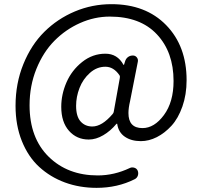

<svg xmlns="http://www.w3.org/2000/svg" viewBox="-20 -741 985 935"><path d="M450.2 173.8Q367.2 173.8 295.9 147.5Q224.6 121.1 170.9 71.8Q117.2 22.5 86.4 -54.2Q55.7 -130.9 55.7 -225.6Q55.7 -335 93.8 -428.7Q131.8 -522.5 195.8 -585.9Q259.8 -649.4 344.2 -685.1Q428.7 -720.7 522.5 -720.7Q689.5 -720.7 789.1 -618.7Q888.7 -516.6 888.7 -350.6Q888.7 -280.3 868.2 -222.2Q847.7 -164.1 814.9 -128.4Q782.2 -92.8 743.7 -73.2Q705.1 -53.7 666 -53.7Q619.1 -53.7 587.9 -75.2Q556.6 -96.7 550.8 -137.7Q550.8 -138.7 549.3 -138.7Q547.9 -138.7 546.9 -137.7Q518.6 -103.5 482.9 -82.5Q447.3 -61.5 412.1 -61.5Q353.5 -61.5 315.9 -104Q278.3 -146.5 278.3 -220.7Q278.3 -281.2 303.7 -339.8Q329.1 -398.4 379.9 -439Q430.7 -479.5 493.2 -479.5Q551.8 -479.5 581.1 -425.8Q582 -424.8 583 -424.8Q584 -424.8 584 -425.8L588.9 -441.4Q592.8 -455.1 603 -462.9Q613.3 -470.7 627 -470.7Q638.7 -470.7 646 -461.9Q653.3 -453.1 651.4 -441.4L613.3 -248Q605.5 -214.8 605.5 -190.4Q605.5 -117.2 673.8 -117.2Q731.4 -117.2 778.3 -180.7Q825.2 -244.1 825.2 -346.7Q825.2 -487.3 744.1 -573.7Q663.1 -660.2 514.6 -660.2Q440.4 -660.2 370.1 -628.9Q299.8 -597.7 245.1 -542.5Q190.4 -487.3 157.2 -405.3Q124 -323.2 124 -228.5Q124 -69.3 216.8 22Q309.6 113.3 456.1 113.3Q536.1 113.3 612.3 77.1Q622.1 72.3 633.8 75.7Q645.5 79.1 650.4 89.8Q655.3 101.6 651.4 113.8Q647.5 126 635.7 131.8Q551.8 173.8 450.2 173.8ZM429.7 -125Q476.6 -125 528.3 -185.5Q533.2 -190.4 534.2 -198.2L563.5 -361.3Q565.4 -369.1 561.5 -375Q533.2 -416 493.2 -416Q451.2 -416 417.5 -385.7Q383.8 -355.5 367.2 -312.5Q350.6 -269.5 350.6 -225.6Q350.6 -173.8 372.6 -149.4Q394.5 -125 429.7 -125Z"/></svg>

Font: Gen Jyuu Gothic Regular
Style: Regular
Weight: 400
Designer: [Source Han Sans]
Ryoko NISHIZUKA  (kana & ideographs); Paul D. Hunt (Latin, Greek & Cyrillic); Wenlong ZHANG  (bopomofo
Version: Version 1.002.20150607